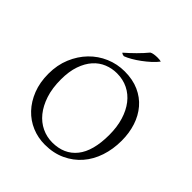

<svg xmlns="http://www.w3.org/2000/svg" viewBox="-254 -1134 1327 1327"><g transform="rotate(45 410.0 -470.5)"><path d="M558 -955Q541 -932 514.5 -908Q488 -884 459.5 -863Q431 -842 402.5 -825.5Q374 -809 352 -801Q345 -801 337 -804Q329 -807 327 -811Q344 -826 362.5 -843Q381 -860 399 -878Q417 -896 433.5 -914Q450 -932 463 -948Q473 -954 489.5 -956.5Q506 -959 523 -959Q534 -959 543 -958Q552 -957 558 -955ZM157 -379Q157 -294 178.5 -229Q200 -164 236 -119.5Q272 -75 320.5 -52Q369 -29 423 -29Q538 -29 601.5 -108Q665 -187 665 -345Q665 -422 646 -484.5Q627 -547 592.5 -591.5Q558 -636 509.5 -660Q461 -684 401 -684Q353 -684 308.5 -666Q264 -648 230.5 -610.5Q197 -573 177 -515.5Q157 -458 157 -379ZM68 -347Q68 -432 97.5 -502.5Q127 -573 176.5 -624Q226 -675 291.5 -703Q357 -731 430 -731Q509 -731 569.5 -704Q630 -677 671 -629Q712 -581 733 -516.5Q754 -452 754 -377Q754 -294 730 -222Q706 -150 660 -97Q614 -44 547.5 -13Q481 18 397 18Q330 18 270.5 -7Q211 -32 166 -79.5Q121 -127 94.5 -194.5Q68 -262 68 -347Z"/></g></svg>

Font: Gotu
Style: Regular
Weight: 400
Designer: Sarang Kulkarni & Kailash Malviya
Foundry: Ek Type
Version: Version 2.320;hotconv 1.0.109;makeotfexe 2.5.65596; ttfautoh